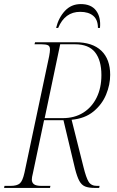

<svg xmlns="http://www.w3.org/2000/svg" viewBox="-37 -921 574 941"><path d="M-17 0 -15 -10H15Q46 -10 60 -22Q74 -34 83 -75L204 -646Q206 -656 207 -665Q208 -674 208 -679Q208 -695 197.5 -699.5Q187 -704 166 -704H132L135 -714H333Q416 -714 459.5 -672.5Q503 -631 503 -554Q503 -506 483 -457.5Q463 -409 421 -374.5Q379 -340 314 -334L372 -103Q385 -50 397.5 -30Q410 -10 438 -10H451L449 0H427Q398 0 380.5 -7Q363 -14 352 -34Q341 -54 331 -93L274 -332H179L124 -71Q119 -52 119 -41Q119 -26 129.5 -18Q140 -10 166 -10H210L208 0ZM270 -342Q328 -342 370.5 -368.5Q413 -395 436.5 -442.5Q460 -490 460 -553Q460 -625 429 -664.5Q398 -704 330 -704H258L182 -342ZM238 -784Q250 -834 281 -867.5Q312 -901 359 -901Q410 -901 434 -869Q458 -837 453 -784H443Q443 -824 420 -843.5Q397 -863 356 -863Q281 -863 248 -784Z"/></svg>

Font: Noto Serif Display Condensed ExtraLight
Style: Italic
Weight: 200
Width: 3
Italic angle: -12°
Designer: Monotype Design Team
Foundry: Monotype Imaging Inc.
Version: Version 2.009